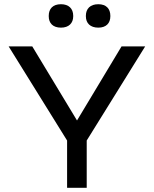

<svg xmlns="http://www.w3.org/2000/svg" viewBox="-20 -890 729 910"><path d="M21 -670 298 -224V0H391V-224L668 -670H556L345 -319L133 -670ZM211 -813C211 -780 231 -759 269 -759C306 -759 327 -780 327 -813V-815C327 -849 306 -870 269 -870C231 -870 211 -849 211 -815ZM387 -813C387 -780 408 -759 446 -759C483 -759 503 -780 503 -813V-815C503 -849 483 -870 446 -870C408 -870 387 -849 387 -815Z"/></svg>

Font: LT Wave Alt
Style: Regular
Weight: 400
Designer: Daniel Lyons
Version: Version 2.5 (Glyphs App)